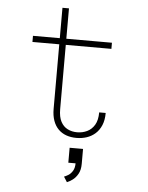

<svg xmlns="http://www.w3.org/2000/svg" viewBox="-60 -706 769 998"><g transform="rotate(5 325.0 -207.5)"><path d="M225 -131.5V-658.5H259V-132.5Q259 -92 272 -67.5Q285 -43 307.2 -31.8Q329.5 -20.5 357 -20.5Q385 -20.5 409 -32Q433 -43.5 447.8 -68.2Q462.5 -93 462.5 -133.5H496.5Q496.5 -96 485 -69Q473.5 -42 454 -24.8Q434.5 -7.5 409.2 0.8Q384 9 356 9Q327 9 303 0.5Q279 -8 261.5 -25.5Q244 -43 234.5 -69.5Q225 -96 225 -131.5ZM85 -468V-500H497V-468ZM327 242.5 309.5 215Q318 212 330.8 204.5Q343.5 197 353.5 181.2Q363.5 165.5 363.5 138.5L395.5 141Q395.5 173 383.5 194Q371.5 215 355.2 226.5Q339 238 327 242.5ZM325.5 141V63H395.5V141Z"/></g></svg>

Font: Trispace Thin
Style: Regular
Weight: 100
Designer: Tyler Finck
Foundry: Etcetera Type Company
Version: Version 1.210